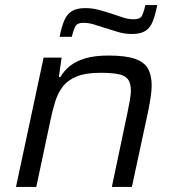

<svg xmlns="http://www.w3.org/2000/svg" viewBox="-20 -737 689 757"><path d="M43 0 152 -510H223L212 -433H218Q233 -459 256.5 -477.5Q280 -496 316.5 -507Q353 -518 408 -518Q474 -518 511 -505.5Q548 -493 563 -467Q578 -441 578 -400Q578 -382 574.5 -357.5Q571 -333 566 -307L500 0H421L483 -295Q488 -319 492 -342Q496 -365 496 -380Q496 -410 484 -425Q472 -440 445.5 -445Q419 -450 375 -450Q318 -450 282.5 -435.5Q247 -421 227.5 -395.5Q208 -370 197.5 -336Q187 -302 179 -263L123 0ZM215 -592Q223 -632 233.5 -656.5Q244 -681 263 -693Q282 -705 316 -705Q345 -705 372 -697.5Q399 -690 426 -681Q447 -674 466.5 -667.5Q486 -661 508 -661Q531 -661 538.5 -673Q546 -685 553 -717H600Q592 -677 582 -652Q572 -627 553 -615Q534 -603 500 -603Q470 -603 443.5 -611.5Q417 -620 390 -628Q369 -635 349 -641Q329 -647 308 -647Q286 -647 278.5 -635Q271 -623 263 -592Z"/></svg>

Font: Saira SemiExpanded
Style: Italic
Weight: 400
Width: 6
Italic angle: -12°
Designer: Hector Gatti with collaboration of the Omnibus-Type team
Foundry: Omnibus-Type
Version: Version 1.101